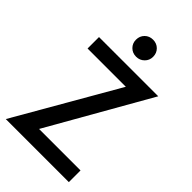

<svg xmlns="http://www.w3.org/2000/svg" viewBox="-280 -1045 1139 1139"><g transform="rotate(45 290.0 -475.5)"><path d="M8 0 376 -639H55V-735H552L189 -98H537V0ZM293 -808Q262 -808 241.5 -828.5Q221 -849 221 -879Q221 -910 241.5 -930.5Q262 -951 293 -951Q324 -951 344.5 -930.5Q365 -910 365 -879Q365 -849 344 -828.5Q323 -808 293 -808Z"/></g></svg>

Font: Alata
Style: Regular
Weight: 400
Designer: Spyros Zevelakis, Eben Sorkin
Foundry: Spyros Zevelakis
Version: Version 1.005; ttfautohint (v1.8.4.7-5d5b)